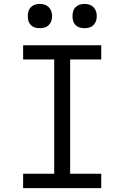

<svg xmlns="http://www.w3.org/2000/svg" viewBox="-20 -968 640 988"><path d="M99 0V-74H259V-662H99V-735H501V-662H341V-74H501V0ZM415 -823Q402 -823 390 -826.5Q378 -830 369 -839Q360 -848 356.5 -860Q353 -872 353 -885Q353 -898 356.5 -910Q360 -922 369 -931Q378 -940 390 -944Q402 -948 415 -948Q428 -948 440 -944Q452 -940 461 -931Q470 -922 474 -910Q478 -898 478 -885Q478 -872 474 -860Q470 -848 461 -839Q452 -830 440 -826.5Q428 -823 415 -823ZM185 -823Q172 -823 160 -826.5Q148 -830 139 -839Q130 -848 126.5 -860Q123 -872 123 -885Q123 -898 126.5 -910Q130 -922 139 -931Q148 -940 160 -944Q172 -948 185 -948Q198 -948 210 -944Q222 -940 231 -931Q240 -922 244 -910Q248 -898 248 -885Q248 -872 244 -860Q240 -848 231 -839Q222 -830 210 -826.5Q198 -823 185 -823Z"/></svg>

Font: R Plex Mono
Style: Regular
Weight: 400
Monospace: yes
Designer: Belleve Invis
Foundry: Belleve Invis
Version: Version 31.8.0